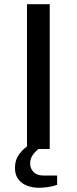

<svg xmlns="http://www.w3.org/2000/svg" viewBox="-20 -707 364 911"><path d="M108 0V-687H216V0ZM165 184Q137 184 111 175Q85 166 68 145Q51 124 51 90Q51 56 66.5 31.5Q82 7 108 -12H172V-7Q155 4 139 23.5Q123 43 123 69Q123 92 139 109Q155 126 188 126H251V170Q233 177 208 180.5Q183 184 165 184Z"/></svg>

Font: Archivo Expanded
Style: Regular
Weight: 400
Width: 7
Designer: Hector Gatti
Foundry: Omnibus-Type
Version: Version 2.001